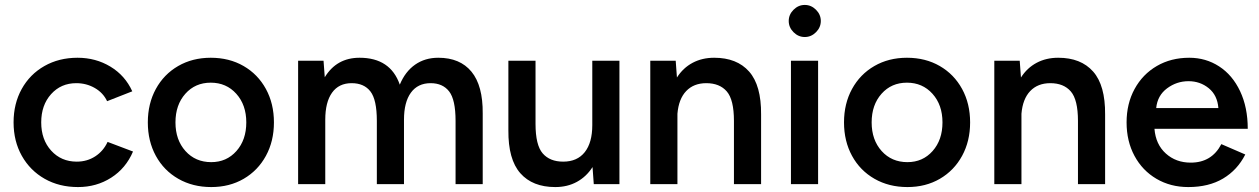

<svg xmlns="http://www.w3.org/2000/svg" viewBox="-20 -746 5101 778"><path d="M35 -250Q35 -326 68 -385.5Q101 -445 160 -478.5Q219 -512 294 -512Q368 -512 427.5 -476Q487 -440 516 -376L414 -336Q398 -370 364 -389.5Q330 -409 289 -409Q227 -409 187 -364.5Q147 -320 147 -250Q147 -180 187.5 -135.5Q228 -91 291 -91Q333 -91 366 -112.5Q399 -134 416 -171L519 -132Q490 -64 430.5 -26Q371 12 296 12Q220 12 161 -21.5Q102 -55 68.5 -114.5Q35 -174 35 -250Z M579 -250Q579 -326 611.5 -385.5Q644 -445 702 -478.5Q760 -512 834 -512Q909 -512 967 -478.5Q1025 -445 1057.5 -385.5Q1090 -326 1090 -250Q1090 -174 1057.5 -114.5Q1025 -55 967.5 -21.5Q910 12 836 12Q761 12 702.5 -21.5Q644 -55 611.5 -114.5Q579 -174 579 -250ZM836 -89Q898 -89 938 -134Q978 -179 978 -250Q978 -321 937.5 -366Q897 -411 834 -411Q771 -411 731 -366Q691 -321 691 -250Q691 -179 731.5 -134Q772 -89 836 -89Z M1188 -500H1291L1296 -433Q1344 -512 1437 -512Q1562 -512 1600 -403Q1622 -456 1662 -484Q1702 -512 1756 -512Q1844 -512 1890.5 -455.5Q1937 -399 1936 -286V0H1826V-256Q1826 -342 1800 -375.5Q1774 -409 1725 -409Q1673 -409 1645 -370.5Q1617 -332 1617 -261V0H1507V-256Q1507 -342 1481 -375.5Q1455 -409 1405 -409Q1353 -409 1325.5 -370.5Q1298 -332 1298 -261V0H1188Z M2381 -69Q2356 -30 2317.5 -9Q2279 12 2230 12Q2138 12 2088.5 -44Q2039 -100 2040 -218V-500H2150V-244Q2150 -158 2179 -124.5Q2208 -91 2262 -91Q2319 -91 2349.5 -129.5Q2380 -168 2380 -239V-500H2490V0H2386Z M2615 -500H2718L2723 -432Q2748 -471 2786.5 -491.5Q2825 -512 2874 -512Q2966 -512 3015.5 -456Q3065 -400 3064 -282V0H2954V-256Q2954 -342 2925 -375.5Q2896 -409 2842 -409Q2791 -409 2760.5 -377Q2730 -345 2725 -285V0H2615Z M3185 -500H3295V0H3185ZM3176 -661Q3176 -687 3195.5 -706.5Q3215 -726 3241 -726Q3267 -726 3286.5 -706.5Q3306 -687 3306 -661Q3306 -635 3286.5 -615.5Q3267 -596 3241 -596Q3215 -596 3195.5 -615.5Q3176 -635 3176 -661Z M3400 -250Q3400 -326 3432.5 -385.5Q3465 -445 3523 -478.5Q3581 -512 3655 -512Q3730 -512 3788 -478.5Q3846 -445 3878.5 -385.5Q3911 -326 3911 -250Q3911 -174 3878.5 -114.5Q3846 -55 3788.5 -21.5Q3731 12 3657 12Q3582 12 3523.5 -21.5Q3465 -55 3432.5 -114.5Q3400 -174 3400 -250ZM3657 -89Q3719 -89 3759 -134Q3799 -179 3799 -250Q3799 -321 3758.5 -366Q3718 -411 3655 -411Q3592 -411 3552 -366Q3512 -321 3512 -250Q3512 -179 3552.5 -134Q3593 -89 3657 -89Z M4009 -500H4112L4117 -432Q4142 -471 4180.5 -491.5Q4219 -512 4268 -512Q4360 -512 4409.5 -456Q4459 -400 4458 -282V0H4348V-256Q4348 -342 4319 -375.5Q4290 -409 4236 -409Q4185 -409 4154.5 -377Q4124 -345 4119 -285V0H4009Z M4545 -250Q4545 -326 4577.5 -385.5Q4610 -445 4667.5 -478.5Q4725 -512 4799 -512Q4866 -512 4920 -477Q4974 -442 5005 -376.5Q5036 -311 5036 -224H4658Q4663 -161 4704 -124Q4745 -87 4805 -87Q4890 -87 4929 -162L5026 -120Q4994 -57 4936 -22.5Q4878 12 4795 12Q4723 12 4666 -21.5Q4609 -55 4577 -114.5Q4545 -174 4545 -250ZM4917 -308Q4913 -360 4878 -388.5Q4843 -417 4796 -417Q4748 -417 4709 -388Q4670 -359 4665 -308Z"/></svg>

Font: Oak Sans SemiBold
Style: Regular
Weight: 600
Designer: Erik Kennedy, Walven
Foundry: Erik Kennedy, Walven
Version: Version 1.000